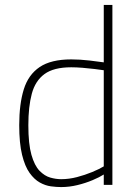

<svg xmlns="http://www.w3.org/2000/svg" viewBox="-20 -750 555 779"><path d="M228 9Q209 9 186.5 6Q164 3 141.5 -9.5Q119 -22 100 -48.5Q81 -75 69.5 -122Q58 -169 58 -242Q58 -328 76.5 -387.5Q95 -447 141 -478Q187 -509 269 -509Q304 -509 343 -504.5Q382 -500 401 -497V-730H436V0H401V-42Q384 -31 355.5 -19Q327 -7 294 1Q261 9 228 9ZM228 -23Q260 -23 292.5 -31.5Q325 -40 354 -52Q383 -64 401 -75V-465Q388 -467 364 -470Q340 -473 314.5 -475Q289 -477 269 -477Q198 -477 160.5 -449.5Q123 -422 109 -369.5Q95 -317 95 -242Q95 -166 107.5 -122Q120 -78 140.5 -57Q161 -36 184 -29.5Q207 -23 228 -23Z"/></svg>

Font: TitilliumWeb ExtraLight
Style: Regular
Weight: 400
Designer: Mohamed Gaber, Accademia di Belle Arti di Urbino and others
Foundry: Kief Type Foundry, Accademia di Belle Arti di Urbino and others
Version: Version 3.000; ttfautohint (v1.8.2)